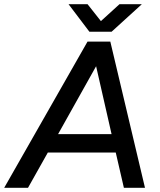

<svg xmlns="http://www.w3.org/2000/svg" viewBox="-53 -899 765 919"><path d="M366 -700H475L641 0H540L501 -169H176L81 0H-33ZM481 -257 407 -582 225 -257ZM275 -879H366L430 -798L519 -879H626L481 -747H375Z"/></svg>

Font: Oak Sans Medium
Style: Italic
Weight: 500
Italic angle: -9.49998°
Foundry: Erik Kennedy, Walven
Version: Version 1.000